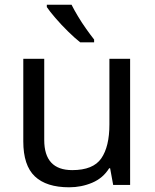

<svg xmlns="http://www.w3.org/2000/svg" viewBox="-20 -786 658 816"><path d="M533 -536V0H461L448 -71H444Q418 -29 372 -9.5Q326 10 274 10Q177 10 128 -36.5Q79 -83 79 -185V-536H168V-191Q168 -63 287 -63Q376 -63 410.5 -113Q445 -163 445 -257V-536ZM284 -766Q295 -744 311.5 -716.5Q328 -689 346.5 -663Q365 -637 380 -618V-606H321Q298 -624 269 -652.5Q240 -681 215.5 -709.5Q191 -738 179 -756V-766Z"/></svg>

Font: Noto Sans Medefaidrin
Style: Regular
Weight: 400
Designer: Dalton Maag Ltd
Foundry: Dalton Maag Ltd
Version: Version 1.002; ttfautohint (v1.8.4.7-5d5b)